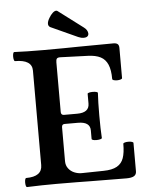

<svg xmlns="http://www.w3.org/2000/svg" viewBox="-58 -898 725 947"><g transform="rotate(-5 305.0 -424.0)"><path d="M29.8 -20Q29.8 -29.3 31.7 -35.6Q33.7 -42 37.1 -42Q116.2 -42 116.2 -99.1V-566.9Q116.2 -621.1 32.2 -621.1Q28.8 -621.1 26.9 -627.9Q24.9 -634.8 24.9 -644Q24.9 -653.3 26.9 -659.7Q28.8 -666 32.2 -666Q90.8 -663.1 178.2 -663.1Q235.8 -663.1 278.8 -663.6Q321.8 -664.1 350.6 -664.6Q437 -666 522.9 -666Q537.6 -666 544.2 -660.2Q550.8 -654.3 550.8 -641.1V-491.7Q550.8 -487.8 543.2 -485.4Q535.6 -482.9 525.9 -482.9Q516.1 -482.9 509 -485.1Q502 -487.3 502 -491.7Q502 -536.1 490.5 -563Q479 -589.8 455.1 -602.1Q431.2 -614.3 393.1 -615.7L254.9 -620.6Q243.2 -620.6 239 -615.5Q234.9 -610.4 234.9 -597.2V-351.1Q234.9 -344.2 238.5 -340.1Q242.2 -335.9 249 -335.9H314.9Q375 -335.9 375 -380.9V-429.2Q375 -432.6 382.8 -434.6Q390.6 -436.5 400.9 -436.5Q411.1 -436.5 418.5 -434.6Q425.8 -432.6 425.8 -429.2Q422.9 -384.8 422.9 -317.9Q422.9 -250.5 425.8 -206.1Q425.8 -202.6 417.5 -200.4Q409.2 -198.2 398.4 -198.2Q388.7 -198.2 381.8 -200.2Q375 -202.1 375 -206.1V-248Q375 -291 314.9 -291H249Q234.9 -291 234.9 -275.9V-107.9Q234.9 -86.9 246.3 -71.8Q257.8 -56.6 275.4 -49.3Q293 -42 311 -42L419.9 -43.9Q462.9 -44.4 486.6 -57.9Q510.3 -71.3 519.5 -97.7Q528.8 -124 528.8 -168Q528.8 -171.9 536.4 -174.1Q543.9 -176.3 554.2 -176.3Q564 -176.3 571.5 -174.1Q579.1 -171.9 579.1 -168V-27.8Q579.1 -11.7 567.1 -4.4Q555.2 2.9 528.8 2.9Q441.9 2.9 355.5 1.5Q326.7 1 283.4 0.5Q240.2 0 182.1 0Q109.9 0 37.1 2.9Q33.7 2.9 31.7 -3.9Q29.8 -10.7 29.8 -20ZM219.2 -773.4Q210 -779.3 210 -790Q210 -802.7 220.7 -819.8Q228 -832.5 237.8 -841.8Q247.6 -851.1 255.9 -851.1Q259.8 -851.1 262.2 -849.1L385.3 -756.3Q394 -750 399.2 -741.5Q404.3 -732.9 404.3 -725.1Q404.3 -719.2 401.9 -715.3Q396.5 -706.1 379.9 -706.1Q367.2 -706.1 353 -712.4Z"/></g></svg>

Font: JuniusX
Style: Bold
Weight: 700
Designer: Peter S. Baker
Foundry: Briery Creek Software
Version: Version 1.004